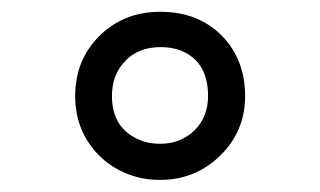

<svg xmlns="http://www.w3.org/2000/svg" viewBox="-20 -849 540 324"><path d="M250 -545.4Q219.2 -545.4 192.9 -556.4Q166.5 -567.4 147.5 -586.4Q106.9 -627 106.9 -687Q106.9 -747.6 147.5 -788.1Q188.5 -829.1 250.5 -829.1Q314.5 -829.1 354.5 -788.6Q393.6 -748.5 393.6 -687Q393.6 -627.4 351.6 -586.4Q309.6 -545.4 250 -545.4ZM216.8 -612.3Q231.4 -606.4 250 -606.4Q268.6 -606.4 283.2 -612.5Q297.9 -618.7 308.6 -629.4Q331.1 -651.9 331.1 -687Q331.1 -745.1 285.2 -763.7Q270 -769.5 251 -769.5Q231.9 -769.5 216.8 -763.4Q201.7 -757.3 191.4 -746.1Q168.9 -723.1 168.9 -687Q168.9 -631.8 216.8 -612.3Z"/></svg>

Font: Armata
Style: Regular
Weight: 400
Designer: Viktoriya Grabowska
Foundry: Viktoriya Grabowska
Version: Version 1.003